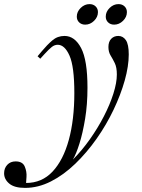

<svg xmlns="http://www.w3.org/2000/svg" viewBox="-172 -725 692 935"><path d="M-50 190Q-102 190 -127 169Q-152 148 -152 119Q-152 94 -136.5 77.5Q-121 61 -96 61Q-62 61 -51.5 86Q-41 111 -43 137L-45 166Q32 166 84 110.5Q136 55 163 -43.5Q190 -142 190 -272Q190 -401 166.5 -454Q143 -507 109 -507Q94 -507 80.5 -496.5Q67 -486 45 -462L24 -439L11 -451L32 -476Q57 -506 82.5 -528Q108 -550 142 -550Q192 -550 223 -491Q254 -432 254 -298Q254 -216 242.5 -146.5Q231 -77 215 -26Q199 25 183 52Q227 8 265.5 -46.5Q304 -101 333.5 -158Q363 -215 380 -268.5Q397 -322 397 -362Q397 -397 387 -417.5Q377 -438 366.5 -455Q356 -472 356 -496Q356 -522 369.5 -536Q383 -550 404 -550Q427 -550 441 -529.5Q455 -509 455 -460Q455 -403 435.5 -333.5Q416 -264 381 -190.5Q346 -117 298.5 -49.5Q251 18 194.5 72.5Q138 127 76 158.5Q14 190 -50 190ZM384 -605Q366 -605 354.5 -616Q343 -627 343 -644Q343 -668 362 -686.5Q381 -705 405 -705Q423 -705 434.5 -694Q446 -683 446 -666Q446 -642 427 -623.5Q408 -605 384 -605ZM243 -605Q225 -605 213.5 -616Q202 -627 202 -644Q202 -668 221 -686.5Q240 -705 264 -705Q282 -705 293.5 -694Q305 -683 305 -666Q305 -642 286 -623.5Q267 -605 243 -605Z"/></svg>

Font: Xanh Mono
Style: Italic
Weight: 400
Italic angle: -12°
Monospace: yes
Designer: Lam Bao, Duy Dao
Foundry: Yellow Type Foundry
Version: Version 3.101; ttfautohint (v1.8.3)